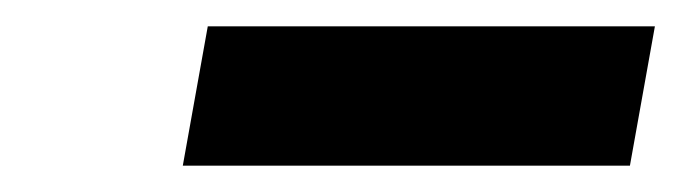

<svg xmlns="http://www.w3.org/2000/svg" viewBox="-20 -639 518 146"><path d="M138 -619H478L459 -513H119Z"/></svg>

Font: Overused Grotesk
Style: Bold Italic
Weight: 700
Italic angle: -10°
Version: Version 0.003